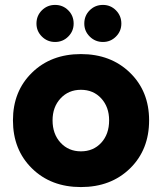

<svg xmlns="http://www.w3.org/2000/svg" viewBox="-20 -739 653 774"><path d="M306.2 15.1Q185.5 15.1 108.9 -60.1Q32.2 -135.3 32.2 -253.9Q32.2 -371.1 108.9 -446Q185.5 -521 306.2 -521Q426.8 -521 503.9 -446Q581.1 -371.1 581.1 -253.9Q581.1 -135.3 504.2 -60.1Q427.2 15.1 306.2 15.1ZM306.2 -128.9Q356.4 -128.9 388.2 -163.6Q419.9 -198.2 419.9 -253.9Q419.9 -307.6 388.2 -342.3Q356.4 -377 306.2 -377Q256.3 -377 224.1 -342.3Q191.9 -307.6 191.9 -253.9Q191.9 -198.7 224.1 -163.8Q256.3 -128.9 306.2 -128.9ZM127 -644Q127 -675.8 148.9 -697.5Q170.9 -719.2 202.1 -719.2Q233.4 -719.2 255.1 -697.5Q276.9 -675.8 276.9 -644Q276.9 -613.3 255.1 -591.6Q233.4 -569.8 202.1 -569.8Q170.9 -569.8 148.9 -591.6Q127 -613.3 127 -644ZM319.8 -644Q319.8 -675.8 341.6 -697.5Q363.3 -719.2 395 -719.2Q425.8 -719.2 447.5 -697.3Q469.2 -675.3 469.2 -644Q469.2 -613.3 447.5 -591.6Q425.8 -569.8 395 -569.8Q363.8 -569.8 341.8 -591.6Q319.8 -613.3 319.8 -644Z"/></svg>

Font: LT Saeada
Style: Bold
Weight: 700
Designer: Daniel Lyons
Foundry: LyonsType
Version: Version 1.001